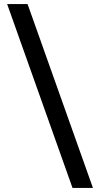

<svg xmlns="http://www.w3.org/2000/svg" viewBox="-20 -720 490 940"><path d="M15 -700H115L435 200H335Z"/></svg>

Font: Retni Sans Medium
Style: Regular
Weight: 500
Designer: Vitaly Kuzmin
Foundry: ParaType Ltd.
Version: Version 1.00;March 2, 2019;FontCreator 11.5.0.2425 64-bit; t